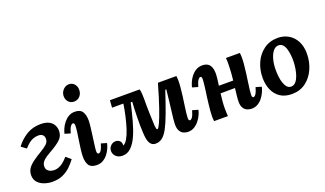

<svg xmlns="http://www.w3.org/2000/svg" viewBox="-75 -1242 2939 1737"><g transform="rotate(-20 1394.5 -373.5)"><path d="M196 16Q159 16 121 3.5Q83 -9 58 -36Q33 -63 33 -105Q33 -139 49.5 -166Q66 -193 102 -220Q138 -247 194 -280Q229 -301 250 -320.5Q271 -340 272 -369Q273 -392 259 -407Q245 -422 217 -422Q191 -422 167.5 -413.5Q144 -405 123 -388Q102 -371 80 -346L32 -382Q76 -441 135.5 -476.5Q195 -512 269 -512Q321 -512 351 -495.5Q381 -479 394.5 -453Q408 -427 408 -399Q408 -347 371.5 -314Q335 -281 270 -245Q221 -218 197.5 -195.5Q174 -173 172 -146Q170 -120 182 -105Q194 -90 212 -84Q230 -78 247 -78Q315 -78 380 -157L428 -118Q403 -84 371.5 -53.5Q340 -23 297 -3.5Q254 16 196 16Z M599 -511Q651 -511 671.5 -479.5Q692 -448 692 -395Q692 -371 687 -330Q682 -289 676 -244Q670 -199 665 -162Q660 -125 660 -108Q660 -92 665 -87Q670 -82 675 -82Q687 -82 699 -99Q711 -116 724 -161L778 -145Q774 -124 762.5 -97Q751 -70 732 -45.5Q713 -21 686.5 -5Q660 11 626 11Q571 11 550.5 -19Q530 -49 530 -102Q530 -131 535 -171Q540 -211 546.5 -253Q553 -295 558 -331.5Q563 -368 563 -392Q563 -409 558 -413.5Q553 -418 547 -418Q536 -418 524 -401Q512 -384 499 -339L445 -355Q449 -376 461 -403Q473 -430 492.5 -454.5Q512 -479 538.5 -495Q565 -511 599 -511ZM634 -763Q667 -763 687.5 -739Q708 -715 706 -680Q705 -646 683 -622.5Q661 -599 628 -599Q594 -599 573.5 -622.5Q553 -646 554 -680Q556 -715 580 -739Q604 -763 634 -763Z M872 11Q834 11 810.5 -11Q787 -33 787 -64Q787 -94 807.5 -114Q828 -134 855 -134Q878 -134 893.5 -120Q909 -106 909 -83Q909 -81 909 -78.5Q909 -76 908 -73Q930 -82 950 -116Q970 -150 986.5 -201Q1003 -252 1016.5 -311Q1030 -370 1039 -430H930L935 -500H1221Q1226 -484 1228 -458.5Q1230 -433 1230 -407Q1229 -339 1231 -271.5Q1233 -204 1236 -145Q1238 -126 1240.5 -116.5Q1243 -107 1250 -107Q1259 -107 1279 -149.5Q1299 -192 1329 -279Q1359 -366 1397 -500H1575Q1577 -479 1577.5 -470.5Q1578 -462 1578 -452Q1578 -426 1574.5 -388Q1571 -350 1565.5 -307.5Q1560 -265 1554 -225Q1548 -185 1544.5 -153.5Q1541 -122 1541 -107Q1541 -91 1545.5 -86.5Q1550 -82 1555 -82Q1566 -82 1578 -99Q1590 -116 1603 -161L1658 -145Q1654 -124 1641.5 -97Q1629 -70 1609.5 -45.5Q1590 -21 1563.5 -5Q1537 11 1503 11Q1483 11 1462 2.5Q1441 -6 1427 -28.5Q1413 -51 1413 -93Q1413 -112 1416 -140.5Q1419 -169 1424 -209Q1429 -249 1435 -301Q1441 -353 1448 -418H1438Q1398 -297 1367.5 -214.5Q1337 -132 1310.5 -82.5Q1284 -33 1255.5 -11Q1227 11 1191 11Q1156 11 1137.5 -19Q1119 -49 1116 -123Q1114 -151 1113.5 -190.5Q1113 -230 1114 -273Q1115 -316 1116.5 -354.5Q1118 -393 1120 -418H1105Q1086 -332 1065 -254.5Q1044 -177 1017.5 -117.5Q991 -58 955.5 -23.5Q920 11 872 11Z M2116 11Q2095 11 2073.5 2.5Q2052 -6 2038 -28Q2024 -50 2024 -90Q2024 -113 2028 -146Q2032 -179 2036 -217L1897 -216Q1893 -182 1889.5 -146Q1886 -110 1886 -77Q1886 -55 1887 -34Q1888 -13 1889 0H1756Q1754 -15 1753.5 -26.5Q1753 -38 1753 -48Q1753 -69 1755.5 -98.5Q1758 -128 1762 -161.5Q1766 -195 1770 -228Q1774 -255 1777.5 -280.5Q1781 -306 1783.5 -327.5Q1786 -349 1787.5 -366Q1789 -383 1789 -392Q1789 -406 1786 -412Q1783 -418 1775 -418Q1764 -418 1752 -401Q1740 -384 1727 -339L1672 -355Q1677 -376 1688.5 -403Q1700 -430 1719.5 -454.5Q1739 -479 1765.5 -495Q1792 -511 1826 -511Q1854 -511 1874.5 -500.5Q1895 -490 1906.5 -464.5Q1918 -439 1918 -395Q1918 -379 1914.5 -350Q1911 -321 1906 -286H2044Q2048 -320 2050.5 -356Q2053 -392 2054 -428.5Q2055 -465 2052 -500H2186Q2188 -479 2188.5 -470.5Q2189 -462 2189 -452Q2189 -426 2185.5 -388Q2182 -350 2176.5 -308Q2171 -266 2165 -225.5Q2159 -185 2155.5 -154Q2152 -123 2152 -108Q2152 -92 2156.5 -87Q2161 -82 2166 -82Q2177 -82 2189 -99Q2201 -116 2214 -161L2268 -145Q2264 -124 2252 -97Q2240 -70 2221 -45.5Q2202 -21 2175.5 -5Q2149 11 2116 11Z M2553 -511Q2609 -511 2654.5 -485Q2700 -459 2727 -409Q2754 -359 2754 -288Q2754 -209 2723.5 -140.5Q2693 -72 2637 -30.5Q2581 11 2503 11Q2436 11 2391 -19.5Q2346 -50 2324 -102Q2302 -154 2302 -216Q2302 -296 2332.5 -363Q2363 -430 2419.5 -470.5Q2476 -511 2553 -511ZM2538 -445Q2508 -446 2485.5 -418.5Q2463 -391 2450.5 -345Q2438 -299 2438 -244Q2438 -214 2441.5 -181Q2445 -148 2454.5 -119.5Q2464 -91 2479.5 -73Q2495 -55 2519 -55Q2545 -55 2563 -75Q2581 -95 2592.5 -126.5Q2604 -158 2609.5 -193Q2615 -228 2616 -259Q2617 -286 2614 -318Q2611 -350 2603 -379Q2595 -408 2579 -426.5Q2563 -445 2538 -445Z"/></g></svg>

Font: Lora Italic
Style: Italic
Weight: 400
Italic angle: -3°
Designer: Olga Karpushina, Alexei Vanyashin (Cyrillic)
Foundry: Cyreal
Version: Version 2.210; ttfautohint (v1.8.1.43-b0c9)